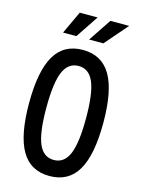

<svg xmlns="http://www.w3.org/2000/svg" viewBox="-151 -1124 902 1224"><g transform="rotate(15 300.0 -512.0)"><path d="M300 16Q175 16 115 -86Q55 -188 55 -400Q55 -612 115 -714Q175 -816 300 -816Q425 -816 485 -714Q545 -612 545 -400Q545 -188 485 -86Q425 16 300 16ZM300 -90Q369 -90 400 -163.5Q431 -237 431 -400Q431 -563 400 -636.5Q369 -710 300 -710Q231 -710 200 -636.5Q169 -563 169 -400Q169 -237 200 -163.5Q231 -90 300 -90ZM148 -890 218 -1040H336L236 -890ZM320 -890 420 -1040H544L414 -890Z"/></g></svg>

Font: Martian Mono Condensed
Style: Regular
Weight: 400
Width: 3
Designer: Roman Shamin
Foundry: Evil Martians
Version: Version 1.000